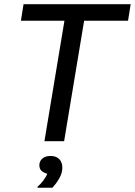

<svg xmlns="http://www.w3.org/2000/svg" viewBox="-20 -670 640 911"><path d="M190.8 0 285.8 -571.7H79.2L91.7 -650H600L587.5 -571.7H379.2L284.2 0ZM158.3 220.8V215.8Q172.5 204.2 185.8 186.2Q199.2 168.3 204.2 154.2Q189.2 150.8 177.9 141.2Q166.7 131.7 166.7 114.2Q166.7 95 180.8 82.5Q195 70 219.2 70Q246.7 70 261.2 85Q275.8 100 275.8 125.8Q275.8 150.8 261.2 176.2Q246.7 201.7 228.3 220.8Z"/></svg>

Font: Familjen Grotesk
Style: Italic
Weight: 400
Italic angle: -9.46201°
Designer: Anders Wikstroem, Jonas Baeckman, Matilda Gysing, Kristian Moeller
Foundry: Familjen STHLM AB
Version: Version 2.000